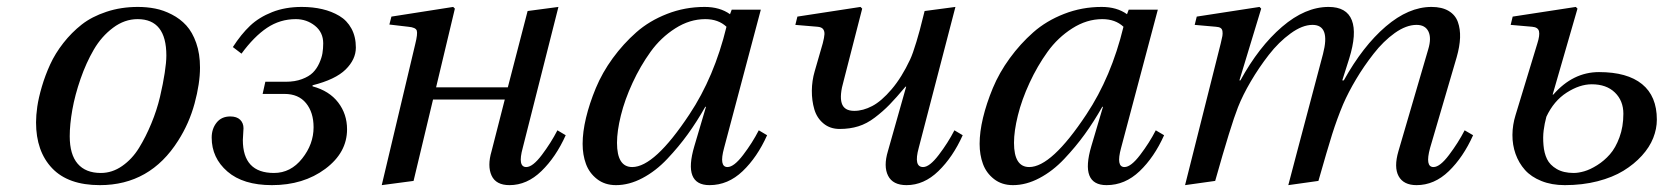

<svg xmlns="http://www.w3.org/2000/svg" viewBox="-20 -522 4801 554"><path d="M84 -168.9Q84 -189 87.6 -214.4Q91.3 -239.7 100.8 -272.2Q110.4 -304.7 124.8 -336.2Q139.2 -367.7 162.8 -397.9Q186.5 -428.2 215.8 -451.2Q245.1 -474.1 287.1 -488Q329.1 -502 377.9 -502Q403.8 -502 427.7 -497.3Q451.7 -492.7 475.8 -480.2Q500 -467.8 517.6 -448.5Q535.2 -429.2 546.1 -398.2Q557.1 -367.2 557.1 -327.1Q557.1 -281.2 541.5 -223.6Q525.9 -166 494.1 -116.2Q413.1 12.2 268.1 12.2Q176.8 12.2 130.4 -36.6Q84 -85.4 84 -168.9ZM181.2 -128.9Q181.2 -76.2 204.1 -49.6Q227.1 -22.9 271 -22.9Q303.7 -22.9 332.5 -43Q361.3 -63 381.1 -95.2Q400.9 -127.4 416.7 -165.8Q432.6 -204.1 441.7 -242.7Q450.7 -281.2 455.3 -311.8Q460 -342.3 460 -361.8Q460 -466.8 377 -466.8Q339.4 -466.8 306.2 -441.9Q272.9 -417 250.7 -378.9Q228.5 -340.8 212.4 -294.4Q196.3 -248 188.7 -205.3Q181.2 -162.6 181.2 -128.9Z M590.8 -125Q590.8 -150.4 605 -168.2Q619.1 -186 644.5 -186Q663.1 -186 672.9 -176.5Q682.6 -167 682.6 -151.9Q682.6 -145.5 681.6 -134Q680.7 -122.6 680.7 -118.2Q680.7 -22.9 770.5 -22.9Q818.8 -22.9 851.8 -64.5Q884.8 -106 884.8 -154.8Q884.8 -197.8 863 -224.4Q841.3 -251 800.8 -251H737.8L745.6 -286.1H804.7Q831.1 -286.1 851.3 -293.7Q871.6 -301.3 882.8 -312.5Q894 -323.7 901.1 -339.4Q908.2 -355 910.4 -368.4Q912.6 -381.8 912.6 -397Q912.6 -428.7 888.7 -447.8Q864.7 -466.8 833.5 -466.8Q788.1 -466.8 750.5 -441.7Q712.9 -416.5 676.8 -367.2L651.9 -386.2Q675.8 -423.3 701.7 -447.8Q727.5 -472.2 765.4 -487.1Q803.2 -502 850.6 -502Q882.8 -502 909.9 -495.6Q937 -489.3 959.2 -476.1Q981.4 -462.9 994.1 -439.5Q1006.8 -416 1006.8 -384.8Q1006.8 -350.6 977.3 -321.5Q947.8 -292.5 881.8 -275.9V-272.9Q930.2 -259.8 955.8 -226.3Q981.4 -192.9 981.4 -148.9Q981.4 -81.5 918.5 -34.7Q855.5 12.2 764.6 12.2Q681.6 12.2 636.2 -27.1Q590.8 -66.4 590.8 -125Z M1081.5 12.2 1178.2 -395Q1185.5 -424.3 1182.6 -433.6Q1179.7 -442.9 1158.2 -444.8L1103.5 -451.2L1109.4 -474.1L1287.6 -502L1292.5 -497.1L1238.3 -270H1445.3L1502.4 -490.2L1591.3 -502L1488.3 -95.2Q1473.1 -40 1498.5 -40Q1517.1 -40 1543.5 -75Q1569.8 -109.9 1588.4 -146L1612.3 -131.8Q1584 -68.8 1542.2 -28.3Q1500.5 12.2 1450.2 12.2Q1411.1 12.2 1398.4 -15.4Q1385.7 -43 1398.4 -85.9L1436.5 -234.9H1229.5L1173.3 0Z M1661.1 -106.9Q1661.1 -141.1 1670.9 -182.1Q1680.7 -223.1 1699.2 -267.8Q1717.8 -312.5 1748 -354Q1778.3 -395.5 1815.9 -428.7Q1853.5 -461.9 1904.8 -481.9Q1956.1 -502 2013.2 -502Q2057.1 -502 2086.4 -481L2091.3 -494.1H2175.3L2069.3 -95.2Q2054.2 -40 2079.1 -40Q2097.7 -40 2124.3 -75Q2150.9 -109.9 2169.4 -146L2193.4 -131.8Q2165 -68.4 2122.8 -28.1Q2080.6 12.2 2027.3 12.2Q1950.2 12.2 1983.4 -100.1L2017.1 -213.9H2015.1Q1990.7 -170.9 1964.6 -134.8Q1938.5 -98.6 1905.3 -63.5Q1872.1 -28.3 1833.7 -8.1Q1795.4 12.2 1757.3 12.2Q1725.1 12.2 1702.6 -5.4Q1680.2 -22.9 1670.7 -49.1Q1661.1 -75.2 1661.1 -106.9ZM1760.3 -109.9Q1760.3 -40 1804.2 -40Q1868.7 -40 1969.2 -191.9Q2041 -299.8 2076.2 -444.8Q2052.7 -466.8 2015.1 -466.8Q1970.2 -466.8 1928.5 -440.2Q1886.7 -413.6 1857.2 -372.6Q1827.6 -331.5 1805.2 -283Q1782.7 -234.4 1771.5 -189Q1760.3 -143.6 1760.3 -109.9Z M2274.9 -450.2 2280.8 -474.1 2462.9 -502 2467.8 -497.1 2414.6 -290Q2401.9 -246.6 2408.7 -224.4Q2415.5 -202.1 2444.8 -202.1Q2470.2 -202.1 2496.8 -216.1Q2523.4 -230 2552.7 -264.4Q2582 -298.8 2606 -350.1Q2613.8 -366.7 2624.3 -401.6Q2634.8 -436.5 2641.1 -463.4L2647.9 -490.2L2736.8 -502L2630.9 -95.2Q2615.7 -40 2643.6 -40Q2662.1 -40 2688.7 -75Q2715.3 -109.9 2733.9 -146L2757.8 -131.8Q2729.5 -68.8 2687.7 -28.3Q2646 12.2 2595.7 12.2Q2556.2 12.2 2542.5 -14.9Q2528.8 -42 2542 -85.9L2594.7 -272H2592.8Q2565.4 -239.3 2546.6 -220Q2527.8 -200.7 2504.4 -182.9Q2481 -165 2456.5 -157.5Q2432.1 -149.9 2402.8 -149.9Q2375 -149.9 2356 -165.8Q2336.9 -181.6 2329.6 -206.8Q2322.3 -231.9 2322.5 -260.5Q2322.8 -289.1 2330.6 -315.9L2354 -397Q2358.4 -414.1 2358.9 -423.1Q2359.4 -432.1 2355 -438Q2350.6 -443.8 2338.9 -444.8Z M2806.6 -106.9Q2806.6 -141.1 2816.4 -182.1Q2826.2 -223.1 2844.7 -267.8Q2863.3 -312.5 2893.6 -354Q2923.8 -395.5 2961.4 -428.7Q2999 -461.9 3050.3 -481.9Q3101.6 -502 3158.7 -502Q3202.6 -502 3231.9 -481L3236.8 -494.1H3320.8L3214.8 -95.2Q3199.7 -40 3224.6 -40Q3243.2 -40 3269.8 -75Q3296.4 -109.9 3314.9 -146L3338.9 -131.8Q3310.5 -68.4 3268.3 -28.1Q3226.1 12.2 3172.9 12.2Q3095.7 12.2 3128.9 -100.1L3162.6 -213.9H3160.6Q3136.2 -170.9 3110.1 -134.8Q3084 -98.6 3050.8 -63.5Q3017.6 -28.3 2979.2 -8.1Q2940.9 12.2 2902.8 12.2Q2870.6 12.2 2848.1 -5.4Q2825.7 -22.9 2816.2 -49.1Q2806.6 -75.2 2806.6 -106.9ZM2905.8 -109.9Q2905.8 -40 2949.7 -40Q3014.2 -40 3114.7 -191.9Q3186.5 -299.8 3221.7 -444.8Q3198.2 -466.8 3160.6 -466.8Q3115.7 -466.8 3074 -440.2Q3032.2 -413.6 3002.7 -372.6Q2973.1 -331.5 2950.7 -283Q2928.2 -234.4 2917 -189Q2905.8 -143.6 2905.8 -109.9Z M3399.4 12.2 3502.4 -397Q3505.9 -411.1 3507.1 -418.2Q3508.3 -425.3 3507.3 -431.9Q3506.3 -438.5 3501.7 -441.4Q3497.1 -444.3 3488.3 -444.8L3427.2 -450.2L3433.1 -474.1L3614.3 -502L3619.1 -497.1L3556.2 -290H3559.1Q3612.3 -387.2 3679.2 -444.6Q3746.1 -502 3813.5 -502Q3865.7 -502 3880.6 -463.6Q3895.5 -425.3 3873 -353L3853 -290H3857.4Q3912.6 -389.2 3978.5 -445.6Q4044.4 -502 4110.4 -502Q4140.6 -502 4159.9 -490.5Q4179.2 -479 4186.5 -458.7Q4193.8 -438.5 4192.9 -413.1Q4191.9 -387.7 4183.1 -356.9L4106.4 -95.2Q4091.3 -40 4116.2 -40Q4134.8 -40 4161.1 -75Q4187.5 -109.9 4206.1 -146L4230.5 -131.8Q4202.1 -68.4 4160.4 -28.1Q4118.7 12.2 4067.4 12.2Q4029.8 12.2 4015.6 -13.7Q4001.5 -39.6 4015.1 -85.9L4101.1 -379.9Q4110.8 -412.1 4101.6 -431.2Q4092.3 -450.2 4067.4 -450.2Q4037.6 -450.2 4004.6 -426.8Q3971.7 -403.3 3943.4 -366.9Q3915 -330.6 3892.8 -293.2Q3870.6 -255.9 3855.5 -221.2Q3837.9 -179.2 3823.7 -134.3Q3809.6 -89.4 3784.2 0L3697.3 12.2L3723.1 -85.9L3797.4 -366.2Q3819.3 -450.2 3767.1 -450.2Q3737.8 -450.2 3703.9 -425.5Q3669.9 -400.9 3641.1 -363.8Q3612.3 -326.7 3589.1 -287.1Q3565.9 -247.6 3552.2 -212.9Q3531.7 -161.1 3486.3 0Z M4338.9 -450.2 4344.7 -474.1 4526.9 -502 4531.7 -497.1 4460 -249H4461.9Q4518.6 -314 4593.8 -314Q4675.3 -314 4718 -279.3Q4760.7 -244.6 4760.7 -176.8Q4760.7 -150.4 4750.2 -123.8Q4739.7 -97.2 4717.5 -72.8Q4695.3 -48.3 4664.3 -29.3Q4633.3 -10.3 4589.6 1Q4545.9 12.2 4495.1 12.2Q4457 12.2 4427.5 0.2Q4397.9 -11.7 4380.1 -31.7Q4362.3 -51.8 4353 -77.9Q4343.8 -104 4344 -132.8Q4344.2 -161.6 4353 -189.9L4416 -397Q4423.3 -419.9 4420.7 -431.6Q4418 -443.4 4400.9 -444.8ZM4441.9 -185.1Q4436.5 -165 4434.1 -145.8Q4431.6 -126.5 4433.6 -103.3Q4435.5 -80.1 4443.8 -63Q4452.1 -45.9 4471.7 -34.4Q4491.2 -22.9 4521 -22.9Q4534.2 -22.9 4551.3 -27.8Q4568.4 -32.7 4588.6 -45.4Q4608.9 -58.1 4625.2 -76.7Q4641.6 -95.2 4652.8 -125.7Q4664.1 -156.2 4664.1 -193.8Q4664.1 -231.4 4639.6 -255.1Q4615.2 -278.8 4572.8 -278.8Q4538.1 -278.8 4500.7 -254.9Q4463.4 -231 4441.9 -185.1Z"/></svg>

Font: Linguistics Pro
Style: Italic
Weight: 400
Italic angle: -12°
Designer: Stefan Peev, Context Ltd
Foundry: Stefan Peev, Context Ltd
Version: Version 001.000